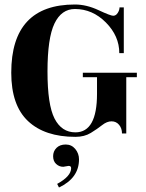

<svg xmlns="http://www.w3.org/2000/svg" viewBox="-20 -593 648 853"><path d="M285 144 261 148Q243 148 229.5 135.5Q216 123 216 101Q216 79 231 64Q246 49 272 49Q298 49 314.5 69Q331 89 331 115Q331 198 242 240L234 224Q296 190 296 154Q296 144 285 144ZM315 15Q179 15 104.5 -55Q30 -125 30 -270Q30 -573 313 -573Q364 -573 417.5 -548Q471 -523 483 -523Q495 -523 503 -535.5Q511 -548 511 -560H530V-357H510Q510 -433 450.5 -493Q391 -553 313 -553Q253 -553 222 -488.5Q191 -424 191 -275.5Q191 -127 222.5 -66Q254 -5 315 -5Q411 -5 411 -176V-250H348V-270H588V-250H541V0H522Q522 -23 509 -38.5Q496 -54 475.5 -54Q455 -54 433.5 -37Q412 -20 383.5 -2.5Q355 15 315 15Z"/></svg>

Font: Rozha One
Style: Regular
Weight: 400
Designer: Tim Donaldson, Indian Type Foundry
Foundry: Indian Type Foundry
Version: Version 1.300;PS 1.0;hotconv 1.0.78;makeotf.lib2.5.61930; tt